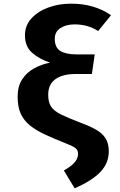

<svg xmlns="http://www.w3.org/2000/svg" viewBox="-20 -798 655 1050"><path d="M368.2 -777.9Q433.8 -777.9 488.2 -761.8Q542.6 -745.6 587.2 -714.9L516.9 -628.2Q460.5 -664.6 388.2 -664.6Q341 -664.6 310.3 -644.4Q279.5 -624.1 279.5 -586.2Q279.5 -537.9 310.3 -519.2Q341 -500.5 397.9 -500.5H497.9L482.6 -393.3H393.3Q322.1 -393.3 282.8 -364.9Q243.6 -336.4 243.6 -280Q243.6 -238.5 259.7 -214.4Q275.9 -190.3 315.6 -171Q355.4 -151.8 426.7 -124.6Q474.9 -106.7 507.7 -87.4Q540.5 -68.2 557.7 -40.8Q574.9 -13.3 574.9 30.3Q574.9 94.4 528.7 142.6Q482.6 190.8 388.2 231.8L329.2 134.4Q345.6 125.1 363.6 112.3Q381.5 99.5 394.1 82.1Q406.7 64.6 406.7 42.6Q406.7 23.1 393.1 12.3Q379.5 1.5 344.1 -12.3Q277.9 -38.5 227.9 -61.5Q177.9 -84.6 144.1 -111.8Q110.3 -139 93.3 -176.4Q76.4 -213.8 76.4 -268.7Q76.4 -326.2 101.5 -364.4Q126.7 -402.6 167.4 -424.6Q208.2 -446.7 253.8 -455.4Q194.9 -474.9 155.6 -509.5Q116.4 -544.1 116.4 -604.6Q116.4 -657.9 151.3 -696.7Q186.2 -735.4 243.6 -756.7Q301 -777.9 368.2 -777.9Z"/></svg>

Font: FiraCode Nerd Font
Style: Bold
Weight: 700
Designer: Carrois Corporate, Edenspiekermann AG, Nikita Prokopov
Foundry: Carrois Corporate, Edenspiekermann AG, Nikita Prokopov
Version: Version 6.002;Nerd Fonts 2.1.0